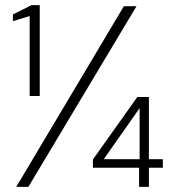

<svg xmlns="http://www.w3.org/2000/svg" viewBox="-20 -724 664 744"><path d="M95 -352V-662L30 -642V-668L102 -704H134V-352ZM43 0 460 -700H509L90 0ZM519 0V-74H340V-106L512 -348H557V-107H611V-74H557V0ZM382 -107H521V-305Z"/></svg>

Font: DM Sans 12pt ExtraLight
Style: Regular
Weight: 250
Version: Version 4.004;gftools[0.9.30]